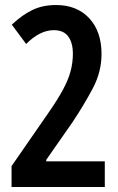

<svg xmlns="http://www.w3.org/2000/svg" viewBox="-20 -744 469 764"><path d="M26 -83 172 -294Q209 -347 230.5 -387Q252 -427 261 -461Q270 -495 270 -530Q270 -574 251.5 -599Q233 -624 194 -624Q139 -624 84 -569L27 -646Q70 -686 110.5 -705Q151 -724 203 -724Q286 -724 335 -671.5Q384 -619 384 -529Q384 -458 349 -392Q314 -326 268 -257L164 -108V-102H397V0H26Z"/></svg>

Font: Noto Sans Gurmukhi ExtraCondensed SemiBold
Style: Regular
Weight: 600
Width: 2
Designer: Jelle Bosma - Monotype Design Team
Foundry: Monotype Imaging Inc.
Version: Version 2.004; ttfautohint (v1.8.4.7-5d5b)